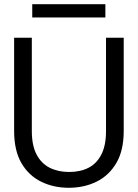

<svg xmlns="http://www.w3.org/2000/svg" viewBox="-20 -879 654 911"><path d="M306 12Q234 12 175 -17Q116 -46 81.5 -105.5Q47 -165 47 -258V-700H131V-257Q131 -189 153.5 -146Q176 -103 216 -83Q256 -63 308 -63Q361 -63 400 -83Q439 -103 461 -146Q483 -189 483 -257V-700H567V-258Q567 -165 532 -105.5Q497 -46 438 -17Q379 12 306 12ZM133 -796V-859H480V-796Z"/></svg>

Font: DM Sans 36pt
Style: Regular
Weight: 400
Designer: Colophon Foundry, Jonny Pinhorn
Foundry: Colophon Foundry
Version: Version 4.004;gftools[0.9.30]